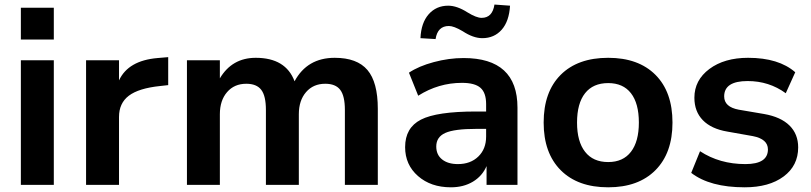

<svg xmlns="http://www.w3.org/2000/svg" viewBox="-20 -800 3510 831"><path d="M70.3 -628.9V-766.6H212.9V-628.9ZM70.3 0V-539.1H212.9V0Z M352.5 0V-539.1H495.1V-452.1Q535.2 -538.1 662.1 -548.8L708 -552.7V-431.6L672.9 -427.7Q580.1 -418 537.6 -385.7Q495.1 -353.5 495.1 -293.9V0Z M789.1 0V-539.1H931.6V-460.9Q984.4 -549.8 1086.9 -549.8Q1216.8 -549.8 1254.9 -448.2Q1309.6 -549.8 1428.7 -549.8Q1525.4 -549.8 1570.3 -497.1Q1615.2 -444.3 1615.2 -329.1V0H1472.7V-324.2Q1472.7 -384.8 1452.6 -411.1Q1432.6 -437.5 1387.7 -437.5Q1335.9 -437.5 1304.7 -401.4Q1273.4 -365.2 1273.4 -305.7V0H1130.9V-324.2Q1130.9 -384.8 1110.8 -411.1Q1090.8 -437.5 1045.9 -437.5Q994.1 -437.5 962.9 -401.4Q931.6 -365.2 931.6 -305.7V0Z M1931.6 10.7Q1844.7 10.7 1789.1 -38.1Q1733.4 -86.9 1733.4 -163.1Q1733.4 -247.1 1801.8 -282.2Q1870.1 -317.4 2040 -317.4H2084V-349.6Q2084 -398.4 2059.6 -419.9Q2035.2 -441.4 1979.5 -441.4Q1877.9 -441.4 1790 -385.7L1750 -485.4Q1792 -513.7 1857.4 -531.2Q1922.9 -548.8 1986.3 -548.8Q2219.7 -548.8 2219.7 -334V0H2085.9V-81.1Q2067.4 -38.1 2026.9 -13.7Q1986.3 10.7 1931.6 10.7ZM1799.8 -634.8Q1802.7 -701.2 1835.4 -738.3Q1868.2 -775.4 1919.9 -775.4Q1958 -775.4 2003.9 -746.1Q2042 -722.7 2064.5 -722.7Q2111.3 -722.7 2120.1 -780.3L2187.5 -775.4Q2183.6 -708 2151.4 -671.4Q2119.1 -634.8 2067.4 -634.8Q2028.3 -634.8 1982.4 -665Q1944.3 -687.5 1922.9 -687.5Q1874 -687.5 1865.2 -630.9ZM1868.2 -166Q1868.2 -129.9 1893.6 -109.9Q1918.9 -89.8 1961.9 -89.8Q2016.6 -89.8 2050.3 -122.6Q2084 -155.3 2084 -209V-242.2H2041Q1946.3 -242.2 1907.2 -224.6Q1868.2 -207 1868.2 -166Z M2612.3 10.7Q2480.5 10.7 2406.7 -63.5Q2333 -137.7 2333 -269.5Q2333 -402.3 2406.7 -476.1Q2480.5 -549.8 2612.3 -549.8Q2743.2 -549.8 2816.9 -476.1Q2890.6 -402.3 2890.6 -269.5Q2890.6 -137.7 2816.9 -63.5Q2743.2 10.7 2612.3 10.7ZM2477.5 -269.5Q2477.5 -187.5 2512.2 -143.1Q2546.9 -98.6 2612.3 -98.6Q2676.8 -98.6 2710.9 -143.1Q2745.1 -187.5 2745.1 -269.5Q2745.1 -352.5 2710.9 -396.5Q2676.8 -440.4 2612.3 -440.4Q2546.9 -440.4 2512.2 -396.5Q2477.5 -352.5 2477.5 -269.5Z M3203.1 10.7Q3052.7 10.7 2971.7 -51.8L3009.8 -145.5Q3094.7 -89.8 3206.1 -89.8Q3303.7 -89.8 3303.7 -153.3Q3303.7 -198.2 3238.3 -210.9L3127.9 -230.5Q3058.6 -242.2 3022 -279.8Q2985.4 -317.4 2985.4 -377Q2985.4 -453.1 3050.3 -501.5Q3115.2 -549.8 3217.8 -549.8Q3350.6 -549.8 3421.9 -487.3L3380.9 -396.5Q3308.6 -449.2 3215.8 -449.2Q3114.3 -449.2 3114.3 -382.8Q3114.3 -336.9 3177.7 -325.2L3287.1 -306.6Q3359.4 -293.9 3397 -256.8Q3434.6 -219.7 3434.6 -162.1Q3434.6 -83 3371.6 -36.1Q3308.6 10.7 3203.1 10.7Z"/></svg>

Font: Min Sans Bold
Style: Regular
Weight: 700
Designer: Jinseong-Kim, NotoSansCJK, Nunito
Foundry: Jinseong-Kim
Version: Version 1.400;Glyphs 3.1.2 (3151)